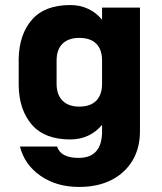

<svg xmlns="http://www.w3.org/2000/svg" viewBox="-20 -580 640 760"><path d="M293 160Q204 160 140.5 116Q77 72 59 0H206Q220 45 291 45Q384 45 384 -60V-86Q361 -58 329 -43Q297 -28 258 -28Q157 -28 106.5 -86Q56 -144 54 -240V-348Q56 -444 106.5 -502Q157 -560 258 -560Q297 -560 329 -545Q361 -530 384 -502V-550H534V-60Q534 6 504.5 55.5Q475 105 421 132.5Q367 160 293 160ZM204 -248Q204 -205 227.5 -181.5Q251 -158 294 -158Q338 -158 361 -181.5Q384 -205 384 -248V-340Q384 -384 361 -407Q338 -430 294 -430Q251 -430 227.5 -407Q204 -384 204 -340Z"/></svg>

Font: Tiny ExtraBold
Style: Regular
Weight: 800
Designer: Philipp Nurullin, Konstantin Bulenkov
Foundry: JetBrains
Version: Version 2.251; ttfautohint (v1.8.4.7-5d5b)